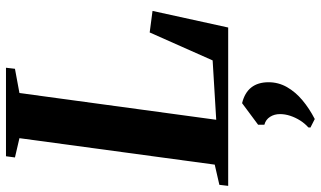

<svg xmlns="http://www.w3.org/2000/svg" viewBox="-247 -548 1072 642"><g transform="rotate(-90 289.0 -227.0)"><path d="M-11.5 0 -8 -29.5 59.5 -45 148 -698 83.5 -713 87.5 -743H383.5L380 -713L299 -698L209.5 -40L408 -52L501.5 -262.5L573.5 -253L518 0ZM183.5 275 184 268Q197 256.5 207 240.8Q217 225 222.8 207.5Q228.5 190 228.5 173.5Q228.5 154 219.2 139.8Q210 125.5 193 121V100L265 46.5Q300 55 317.5 77.2Q335 99.5 335 135Q335 168 318.8 196.5Q302.5 225 274.8 248.2Q247 271.5 212 289.5Z"/></g></svg>

Font: Merriweather 96pt
Style: Bold Italic
Weight: 700
Italic angle: -7.8°
Version: Version 2.101